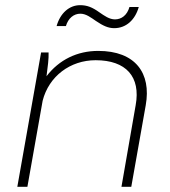

<svg xmlns="http://www.w3.org/2000/svg" viewBox="-20 -723 658 743"><path d="M47 0H86L145 -333C169 -428 252 -490 350 -490C468 -490 525 -426 505 -316L450 0H488L544 -316C566 -440 504 -526 360 -526C279 -526 209 -492 160 -428C165 -465 169 -497 168 -520H139ZM199 -622H235C244 -653 266 -670 291 -670C313 -670 332 -655 351 -642C379 -623 399 -614 422 -614C468 -614 503 -646 517 -696H481C472 -664 450 -648 425 -648C403 -648 384 -662 365 -675C337 -695 317 -703 290 -703C248 -703 213 -672 199 -622Z"/></svg>

Font: Fixel Display 20240404 ExLight
Style: Italic
Weight: 200
Italic angle: -10°
Designer: AlfaBravo + MacPaw
Foundry: Kyrylo Tkachov, Marchela Mozhyna, Serhii Makarenko, Maria Weinstein, Zakhar Kryvoshyya
Version: Version 1.211;Glyphs 3.2 (3225)